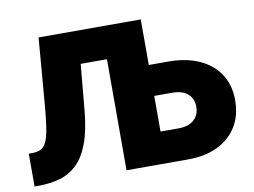

<svg xmlns="http://www.w3.org/2000/svg" viewBox="-78 -842 1263 956"><g transform="rotate(-10 553.5 -364.0)"><path d="M22.9 0V-166H42.5Q79.6 -166 98.6 -186Q117.7 -206.1 127.2 -255.6Q136.7 -305.2 144 -395L171.4 -727.5H501V-561.5H355L334 -332.5Q324.7 -230.5 300.3 -165.3Q275.9 -100.1 238.3 -64.2Q200.7 -28.3 151.4 -14.2Q102.1 0 42.5 0ZM609.9 -497.1H786.1Q877 -497.1 943.1 -467Q1009.3 -437 1045.2 -381.6Q1081.1 -326.2 1081.1 -250Q1081.1 -173.3 1046.6 -117.2Q1012.2 -61 949 -30.5Q885.7 0 799.3 0H487.8V-727.5H688V-160.6H779.8Q829.1 -160.6 856.9 -184.8Q884.8 -209 884.8 -252Q884.8 -279.8 872.3 -299.6Q859.9 -319.3 836.2 -330.1Q812.5 -340.8 779.8 -340.8H609.9Z"/></g></svg>

Font: Inter 24pt Black
Style: Regular
Weight: 900
Designer: Rasmus Andersson
Foundry: rsms
Version: Version 4.001;git-66647c0bb